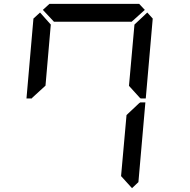

<svg xmlns="http://www.w3.org/2000/svg" viewBox="-20 -1020 984 995"><path d="M148.4 -514.6 144.5 -509.8H117.2L153.3 -923.8L187.5 -955.1L243.2 -892.6L215.8 -576.2ZM202.1 -968.8 236.3 -1000H701.2L730.5 -968.8L662.1 -907.2H259.8ZM701.2 -485.4 707 -489.3H733.4L697.3 -76.2L664.1 -44.9L607.4 -107.4L635.7 -423.8ZM743.2 -955.1 771.5 -923.8 735.4 -509.8H709L704.1 -513.7L648.4 -575.2L676.8 -892.6Z"/></svg>

Font: my7seg
Style: Book
Weight: 400
Italic angle: -5°
Designer: Keshikan(Twitter:@keshinomi_88pro)
Version: Version 0.46